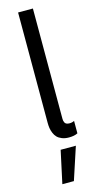

<svg xmlns="http://www.w3.org/2000/svg" viewBox="-146 -767 537 1049"><g transform="rotate(-15 123.0 -242.5)"><path d="M169 4.3Q146.7 4.3 129.8 -2.5Q112.9 -9.2 103 -19.5Q93 -29.8 87 -44.6Q81 -59.3 78.8 -73.2Q76.7 -87 76.7 -103V-727.3H160.5V-104.4Q160.5 -97.7 161.4 -92.7Q162.3 -87.7 165.1 -81.9Q168 -76 174.7 -72.8Q181.5 -69.6 191.8 -69.6Q207 -69.6 218.8 -76V-5.7Q199.9 4.3 169 4.3ZM67.5 241.5 107.2 57.5H193.2L132.8 241.5Z"/></g></svg>

Font: TID UI
Style: Regular
Weight: 400
Designer: The TID Project Authors
Foundry: Bakken & Bæck
Version: Version 1.001;hotconv 1.0.109;makeotfexe 2.5.65596